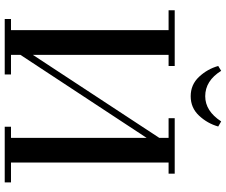

<svg xmlns="http://www.w3.org/2000/svg" viewBox="-90 -844 934 793"><g transform="rotate(90 376.5 -447.0)"><path d="M22 -676.8V-702.1H252V-676.8H206.1V-116.2L548.8 -638.2V-676.8H467.8V-702.1H696.8V-676.8H650.9V-25.9H732.9V0H502.9V-25.9H548.8V-585.9L206.1 -64.9V-25.9H287.1V0H58.1V-25.9H104V-676.8ZM252 -881.8 272 -894Q313 -828.1 377 -828.1Q438 -828.1 481 -894L502 -881.8Q489.3 -836.9 457 -802.5Q424.8 -768.1 377 -768.1Q329.1 -768.1 296.9 -802.5Q264.6 -836.9 252 -881.8Z"/></g></svg>

Font: Dehuti Alt
Style: Bold
Weight: 700
Version: Version 1.2